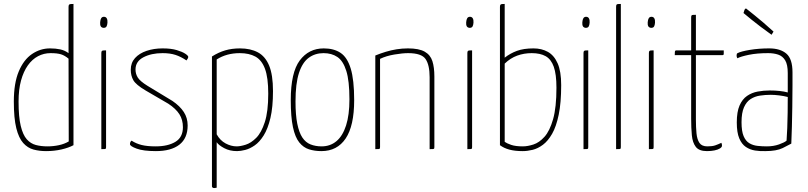

<svg xmlns="http://www.w3.org/2000/svg" viewBox="-20 -755 4088 972"><path d="M213 10Q179 10 149.5 2Q120 -6 97.5 -31Q75 -56 62.5 -106Q50 -156 50 -241Q50 -334 75 -393.5Q100 -453 142 -481.5Q184 -510 233 -510Q262 -510 285 -505Q308 -500 327 -486V-720Q327 -728 329.5 -731Q332 -734 338 -734.5Q344 -735 352 -735V-20Q328 -7 291.5 1.5Q255 10 213 10ZM220 -14Q250 -14 278 -20Q306 -26 328 -39L327 -458Q308 -474 289 -480Q270 -486 236 -486Q202 -486 172.5 -470.5Q143 -455 121 -424Q99 -393 86.5 -347.5Q74 -302 74 -241Q74 -163 85 -117.5Q96 -72 115.5 -50Q135 -28 161.5 -21Q188 -14 220 -14Z M493 0V-485Q493 -493 495 -496Q497 -499 502.5 -499.5Q508 -500 517 -500V-10Q517 -5 516 -3Q515 -1 510 -0.5Q505 0 493 0ZM504 -614Q494 -615 490 -622Q486 -629 487 -642Q488 -656 492.5 -663Q497 -670 506 -670Q516 -670 520.5 -662Q525 -654 524 -640Q523 -627 519 -620.5Q515 -614 504 -614Z M769 10Q706 10 672 -2.5Q638 -15 638 -25Q638 -30 639.5 -34.5Q641 -39 646 -43Q669 -28 697 -21Q725 -14 768 -14Q830 -14 868 -37Q906 -60 906 -111Q906 -149 888 -177Q870 -205 832 -230L717 -297Q668 -326 655 -349Q642 -372 642 -402Q642 -437 663.5 -461Q685 -485 722 -497.5Q759 -510 803 -510Q846 -510 874.5 -501.5Q903 -493 918 -483Q933 -473 933 -467Q933 -460 924 -449Q896 -468 868.5 -477Q841 -486 803 -486Q746 -486 706 -465Q666 -444 666 -403Q666 -381 677.5 -362.5Q689 -344 726 -321L853 -244Q891 -218 910.5 -188Q930 -158 930 -120Q930 -55 888 -22.5Q846 10 769 10Z M1064 197Q1059 197 1056 194.5Q1053 192 1053 188V-469Q1086 -490 1120 -500Q1154 -510 1195 -510Q1248 -510 1285.5 -490Q1323 -470 1342.5 -423Q1362 -376 1362 -294Q1362 -212 1349 -157.5Q1336 -103 1315 -69.5Q1294 -36 1269.5 -19Q1245 -2 1221.5 4Q1198 10 1180 10Q1143 10 1115 -5Q1087 -20 1077 -35V195Q1073 196 1070 196.5Q1067 197 1064 197ZM1178 -14Q1197 -14 1224 -22.5Q1251 -31 1277 -57Q1303 -83 1320.5 -136.5Q1338 -190 1338 -281Q1338 -362 1321.5 -406.5Q1305 -451 1273 -468.5Q1241 -486 1194 -486Q1127 -486 1077 -454V-75Q1094 -44 1122 -29Q1150 -14 1178 -14Z M1607 10Q1573 10 1544.5 1Q1516 -8 1495 -34Q1474 -60 1463 -111.5Q1452 -163 1452 -248Q1452 -388 1497.5 -449Q1543 -510 1619 -510Q1670 -510 1704 -487.5Q1738 -465 1755.5 -408Q1773 -351 1773 -248Q1773 -118 1730 -54Q1687 10 1607 10ZM1608 -14Q1652 -14 1683.5 -40.5Q1715 -67 1732 -120Q1749 -173 1749 -252Q1749 -346 1733 -396.5Q1717 -447 1688 -466.5Q1659 -486 1618 -486Q1575 -486 1543 -462.5Q1511 -439 1493.5 -385.5Q1476 -332 1476 -241Q1476 -173 1485 -128.5Q1494 -84 1510.5 -59Q1527 -34 1552 -24Q1577 -14 1608 -14Z M1880 0V-474Q1907 -485 1933.5 -493Q1960 -501 1988 -505.5Q2016 -510 2045 -510Q2101 -510 2130 -493.5Q2159 -477 2169 -445.5Q2179 -414 2179 -368V-10Q2179 -5 2178 -3Q2177 -1 2172 -0.5Q2167 0 2155 0V-364Q2155 -426 2134.5 -456Q2114 -486 2046 -486Q2018 -486 1976.5 -479Q1935 -472 1904 -457V-10Q1904 -5 1903 -3Q1902 -1 1897 -0.5Q1892 0 1880 0Z M2346 0V-485Q2346 -493 2348 -496Q2350 -499 2355.5 -499.5Q2361 -500 2370 -500V-10Q2370 -5 2369 -3Q2368 -1 2363 -0.5Q2358 0 2346 0ZM2357 -614Q2347 -615 2343 -622Q2339 -629 2340 -642Q2341 -656 2345.5 -663Q2350 -670 2359 -670Q2369 -670 2373.5 -662Q2378 -654 2377 -640Q2376 -627 2372 -620.5Q2368 -614 2357 -614Z M2626 10Q2587 10 2559 2.5Q2531 -5 2511 -20V-720Q2511 -728 2513.5 -731Q2516 -734 2521.5 -734.5Q2527 -735 2535 -735V-463Q2563 -485 2597 -497.5Q2631 -510 2681 -510Q2722 -510 2753.5 -492.5Q2785 -475 2803 -434.5Q2821 -394 2821 -324Q2821 -235 2808.5 -174.5Q2796 -114 2775 -77.5Q2754 -41 2728.5 -22Q2703 -3 2676.5 3.5Q2650 10 2626 10ZM2627 -14Q2651 -14 2680.5 -23.5Q2710 -33 2736.5 -62.5Q2763 -92 2780 -151.5Q2797 -211 2797 -311Q2797 -379 2783.5 -417Q2770 -455 2742.5 -470.5Q2715 -486 2672 -486Q2633 -486 2598.5 -473.5Q2564 -461 2535 -433V-37Q2546 -29 2568 -21.5Q2590 -14 2627 -14Z M2934 0V-485Q2934 -493 2936 -496Q2938 -499 2943.5 -499.5Q2949 -500 2958 -500V-10Q2958 -5 2957 -3Q2956 -1 2951 -0.5Q2946 0 2934 0ZM2945 -614Q2935 -615 2931 -622Q2927 -629 2928 -642Q2929 -656 2933.5 -663Q2938 -670 2947 -670Q2957 -670 2961.5 -662Q2966 -654 2965 -640Q2964 -627 2960 -620.5Q2956 -614 2945 -614Z M3099 0V-720Q3099 -728 3101 -731Q3103 -734 3108.5 -734.5Q3114 -735 3123 -735V-10Q3123 -5 3122 -3Q3121 -1 3116 -0.5Q3111 0 3099 0Z M3265 0V-485Q3265 -493 3267 -496Q3269 -499 3274.5 -499.5Q3280 -500 3289 -500V-10Q3289 -5 3288 -3Q3287 -1 3282 -0.5Q3277 0 3265 0ZM3276 -614Q3266 -615 3262 -622Q3258 -629 3259 -642Q3260 -656 3264.5 -663Q3269 -670 3278 -670Q3288 -670 3292.5 -662Q3297 -654 3296 -640Q3295 -627 3291 -620.5Q3287 -614 3276 -614Z M3559 10Q3519 10 3502.5 -11.5Q3486 -33 3482.5 -70Q3479 -107 3479 -153V-476H3396Q3396 -487 3396.5 -492Q3397 -497 3399 -498.5Q3401 -500 3404 -500H3479V-665Q3479 -673 3480.5 -676Q3482 -679 3487 -679.5Q3492 -680 3503 -680V-500H3644Q3644 -490 3644 -484.5Q3644 -479 3642.5 -477.5Q3641 -476 3638 -476H3503V-150Q3503 -111 3506 -80Q3509 -49 3521 -31.5Q3533 -14 3561 -14Q3586 -14 3600.5 -19Q3615 -24 3632 -32Q3634 -28 3634.5 -24.5Q3635 -21 3635 -17Q3635 -10 3624.5 -3.5Q3614 3 3597 6.5Q3580 10 3559 10Z M3855 10Q3828 11 3802.5 7Q3777 3 3756 -11Q3735 -25 3722.5 -54.5Q3710 -84 3710 -135Q3710 -189 3724 -221Q3738 -253 3762 -269.5Q3786 -286 3816 -291.5Q3846 -297 3877 -297Q3903 -297 3926.5 -294.5Q3950 -292 3968 -287Q3968 -287 3968 -305.5Q3968 -324 3968 -347.5Q3968 -371 3968 -385Q3968 -428 3955 -449.5Q3942 -471 3919.5 -478.5Q3897 -486 3869 -486Q3812 -486 3771 -477.5Q3730 -469 3713 -460Q3711 -464 3710 -466.5Q3709 -469 3709 -473Q3709 -478 3710 -481.5Q3711 -485 3714 -486Q3731 -495 3776.5 -502.5Q3822 -510 3874 -510Q3930 -510 3961 -483.5Q3992 -457 3992 -389V-323Q3992 -266 3991 -213.5Q3990 -161 3989 -114.5Q3988 -68 3986 -28Q3974 -21 3942.5 -5.5Q3911 10 3855 10ZM3862 -14Q3896 -14 3924 -24Q3952 -34 3962 -43Q3964 -70 3965.5 -107Q3967 -144 3967.5 -185Q3968 -226 3968 -264Q3949 -269 3925 -272Q3901 -275 3882 -275Q3854 -275 3827.5 -271Q3801 -267 3780 -253.5Q3759 -240 3746.5 -212Q3734 -184 3734 -136Q3734 -91 3744.5 -66Q3755 -41 3773.5 -30Q3792 -19 3815 -16.5Q3838 -14 3862 -14ZM3886 -579Q3858 -599 3832 -618.5Q3806 -638 3786.5 -654Q3767 -670 3755.5 -679.5Q3744 -689 3744 -689Q3744 -689 3747.5 -700.5Q3751 -712 3757 -712Q3757 -712 3769 -702.5Q3781 -693 3801.5 -676.5Q3822 -660 3846.5 -639Q3871 -618 3896 -595Q3896 -595 3893.5 -591Q3891 -587 3888.5 -583Q3886 -579 3886 -579Z"/></svg>

Font: Yanone Kaffeesatz ExtraLight ExtraLight
Style: Regular
Weight: 250
Version: Version 2.003